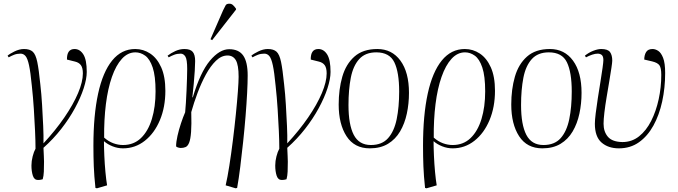

<svg xmlns="http://www.w3.org/2000/svg" viewBox="-20 -788 3668 1038"><path d="M185 185Q165 185 157.5 161.5Q150 138 150 107Q150 83 156.5 57.5Q163 32 172 16Q172 -25 169.5 -80Q167 -135 163 -198Q159 -261 152 -325Q145 -398 137 -435Q129 -472 118 -485Q107 -498 91 -498Q72 -498 56.5 -492Q41 -486 27 -478L21 -487Q32 -497 58.5 -510Q85 -523 110 -523Q141 -523 157 -508.5Q173 -494 181.5 -453Q190 -412 198 -332Q204 -280 207.5 -221Q211 -162 213.5 -107.5Q216 -53 215 -13Q280 -83 328 -153Q376 -223 402 -284.5Q428 -346 428 -391Q428 -421 417.5 -435.5Q407 -450 386 -455L342 -466Q341 -523 383 -523Q412 -523 430.5 -494Q449 -465 449 -399Q449 -362 432.5 -311Q416 -260 385 -203Q354 -146 311 -91Q268 -36 215 11Q216 36 217 55Q218 74 218 86Q218 117 217 140Q216 163 211 181Q201 184 194.5 184.5Q188 185 185 185Z M504 230 496 228Q489 163 487 110.5Q485 58 485 0Q485 -165 510.5 -282Q536 -399 586.5 -461Q637 -523 711 -523Q755 -523 792 -498.5Q829 -474 851.5 -424Q874 -374 874 -297Q874 -209 844.5 -138.5Q815 -68 763 -27Q711 14 645 14Q616 14 588.5 3Q561 -8 543 -24H542Q542 9 544 54Q546 99 550 142Q554 185 559 214ZM645 -4Q703 -4 742 -41.5Q781 -79 801 -144.5Q821 -210 821 -294Q821 -377 805.5 -423Q790 -469 765 -487Q740 -505 712 -505Q671 -505 639 -470Q607 -435 585 -372Q563 -309 552.5 -225Q542 -141 543 -44Q567 -23 593 -13.5Q619 -4 645 -4Z M1254 230 1200 214Q1210 171 1220 107Q1230 43 1239 -29Q1248 -101 1255 -170Q1262 -239 1266 -293Q1270 -347 1270 -373Q1270 -437 1255 -462.5Q1240 -488 1210 -488Q1177 -488 1147.5 -459.5Q1118 -431 1093 -385Q1068 -339 1048 -285.5Q1028 -232 1014 -182Q1016 -114 1013 -74.5Q1010 -35 1002.5 -16.5Q995 2 983.5 7Q972 12 957 12Q952 12 943 9.5Q934 7 932 3Q932 -20 939.5 -53.5Q947 -87 958.5 -121.5Q970 -156 981 -181Q983 -201 985 -232Q987 -263 988.5 -298Q990 -333 991 -364.5Q992 -396 992 -415Q992 -467 982 -482.5Q972 -498 957 -498Q938 -498 922 -492Q906 -486 892 -478L886 -487Q904 -501 928 -512Q952 -523 977 -523Q1009 -523 1022 -507.5Q1035 -492 1035 -458Q1035 -439 1033 -406Q1031 -373 1027.5 -335.5Q1024 -298 1020 -263L1022 -261Q1063 -398 1115 -460Q1167 -522 1219 -522Q1271 -522 1295 -487.5Q1319 -453 1319 -380Q1319 -342 1316 -284.5Q1313 -227 1307.5 -159.5Q1302 -92 1294.5 -21.5Q1287 49 1279 113.5Q1271 178 1262 228ZM1127 -571 1118 -576 1186 -732Q1195 -751 1200 -759.5Q1205 -768 1220 -768Q1231 -768 1239 -761Q1247 -754 1256 -741V-736Z M1503 185Q1483 185 1475.5 161.5Q1468 138 1468 107Q1468 83 1474.5 57.5Q1481 32 1490 16Q1490 -25 1487.5 -80Q1485 -135 1481 -198Q1477 -261 1470 -325Q1463 -398 1455 -435Q1447 -472 1436 -485Q1425 -498 1409 -498Q1390 -498 1374.5 -492Q1359 -486 1345 -478L1339 -487Q1350 -497 1376.5 -510Q1403 -523 1428 -523Q1459 -523 1475 -508.5Q1491 -494 1499.5 -453Q1508 -412 1516 -332Q1522 -280 1525.5 -221Q1529 -162 1531.5 -107.5Q1534 -53 1533 -13Q1598 -83 1646 -153Q1694 -223 1720 -284.5Q1746 -346 1746 -391Q1746 -421 1735.5 -435.5Q1725 -450 1704 -455L1660 -466Q1659 -523 1701 -523Q1730 -523 1748.5 -494Q1767 -465 1767 -399Q1767 -362 1750.5 -311Q1734 -260 1703 -203Q1672 -146 1629 -91Q1586 -36 1533 11Q1534 36 1535 55Q1536 74 1536 86Q1536 117 1535 140Q1534 163 1529 181Q1519 184 1512.5 184.5Q1506 185 1503 185Z M1979 14Q1896 14 1853.5 -51.5Q1811 -117 1811 -223Q1811 -305 1830.5 -373Q1850 -441 1896 -482Q1942 -523 2020 -523Q2099 -523 2145 -460Q2191 -397 2191 -286Q2191 -228 2179.5 -174Q2168 -120 2143 -77.5Q2118 -35 2077.5 -10.5Q2037 14 1979 14ZM1985 -4Q2045 -4 2078 -41Q2111 -78 2124.5 -143.5Q2138 -209 2138 -293Q2138 -397 2112 -451Q2086 -505 2014 -505Q1955 -505 1922 -468.5Q1889 -432 1876.5 -367.5Q1864 -303 1864 -220Q1864 -114 1892.5 -59Q1921 -4 1985 -4Z M2286 230 2278 228Q2271 163 2269 110.5Q2267 58 2267 0Q2267 -165 2292.5 -282Q2318 -399 2368.5 -461Q2419 -523 2493 -523Q2537 -523 2574 -498.5Q2611 -474 2633.5 -424Q2656 -374 2656 -297Q2656 -209 2626.5 -138.5Q2597 -68 2545 -27Q2493 14 2427 14Q2398 14 2370.5 3Q2343 -8 2325 -24H2324Q2324 9 2326 54Q2328 99 2332 142Q2336 185 2341 214ZM2427 -4Q2485 -4 2524 -41.5Q2563 -79 2583 -144.5Q2603 -210 2603 -294Q2603 -377 2587.5 -423Q2572 -469 2547 -487Q2522 -505 2494 -505Q2453 -505 2421 -470Q2389 -435 2367 -372Q2345 -309 2334.5 -225Q2324 -141 2325 -44Q2349 -23 2375 -13.5Q2401 -4 2427 -4Z M2912 14Q2829 14 2786.5 -51.5Q2744 -117 2744 -223Q2744 -305 2763.5 -373Q2783 -441 2829 -482Q2875 -523 2953 -523Q3032 -523 3078 -460Q3124 -397 3124 -286Q3124 -228 3112.5 -174Q3101 -120 3076 -77.5Q3051 -35 3010.5 -10.5Q2970 14 2912 14ZM2918 -4Q2978 -4 3011 -41Q3044 -78 3057.5 -143.5Q3071 -209 3071 -293Q3071 -397 3045 -451Q3019 -505 2947 -505Q2888 -505 2855 -468.5Q2822 -432 2809.5 -367.5Q2797 -303 2797 -220Q2797 -114 2825.5 -59Q2854 -4 2918 -4Z M3326 14Q3268 14 3232 -17.5Q3196 -49 3196 -119Q3196 -138 3200.5 -175Q3205 -212 3212 -257Q3219 -302 3226 -345Q3233 -388 3237.5 -420.5Q3242 -453 3242 -463Q3242 -483 3233.5 -490.5Q3225 -498 3211 -498Q3198 -498 3181.5 -492.5Q3165 -487 3148 -478L3142 -487Q3163 -504 3187.5 -513.5Q3212 -523 3230 -523Q3266 -523 3278 -506.5Q3290 -490 3290 -460Q3290 -451 3285.5 -421Q3281 -391 3274 -349Q3267 -307 3259.5 -262.5Q3252 -218 3247.5 -180Q3243 -142 3243 -119Q3243 -76 3266.5 -48.5Q3290 -21 3345 -20Q3396 -20 3435 -51Q3474 -82 3500.5 -134.5Q3527 -187 3541 -251.5Q3555 -316 3555 -383Q3555 -421 3545 -435Q3535 -449 3506 -456L3463 -466Q3463 -490 3473 -506.5Q3483 -523 3508 -523Q3523 -523 3538.5 -513Q3554 -503 3565 -475Q3576 -447 3576 -393Q3576 -313 3560 -239.5Q3544 -166 3512.5 -109Q3481 -52 3434.5 -19Q3388 14 3326 14Z"/></svg>

Font: Display Extralight
Style: Italic
Weight: 200
Italic angle: -2°
Designer: Latin by Veronika Burian and Jose Scaglione. Greek by Irene Vlachou. Cyrillic by Vera Evstafieva
Foundry: TypeTogether
Version: Version 3.002